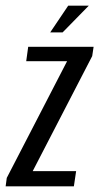

<svg xmlns="http://www.w3.org/2000/svg" viewBox="-41 -661 352 681"><path d="M-21 0 -17 -30 197 -444H52L59 -495H291L286 -462L75 -54H229L221 0ZM137 -546 201 -641H274L181 -546Z"/></svg>

Font: Alumni Sans Thin Medium
Style: Italic
Weight: 500
Italic angle: -8°
Version: Version 1.016